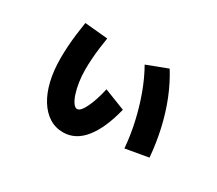

<svg xmlns="http://www.w3.org/2000/svg" viewBox="-114 -809 1228 1086"><g transform="rotate(30 500.0 -266.0)"><path d="M379 41Q329 41 288.5 15.5Q248 -10 218.5 -57.5Q189 -105 173.5 -170.5Q158 -236 158 -317Q158 -352 160.5 -393Q163 -434 168.5 -477Q174 -520 180 -558L331 -544Q326 -514 321 -476Q316 -438 313.5 -399.5Q311 -361 311 -330Q311 -288 317 -249Q323 -210 333 -179.5Q343 -149 356 -131Q369 -113 382 -113Q404 -113 428.5 -163Q453 -213 471 -293L609 -239Q575 -102 517 -30.5Q459 41 379 41ZM726 -54Q719 -139 700 -222Q681 -305 653 -381Q625 -457 588 -522L722 -573Q764 -506 795.5 -427.5Q827 -349 847 -261.5Q867 -174 875 -80Z"/></g></svg>

Font: M PLUS 2 ExtraBold
Style: Regular
Weight: 800
Version: Version 1.001